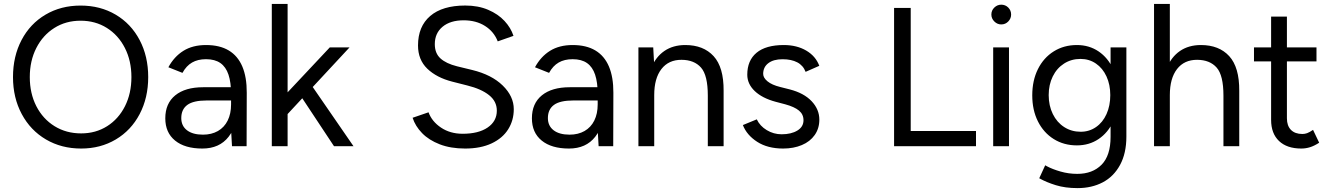

<svg xmlns="http://www.w3.org/2000/svg" viewBox="-20 -740 6728 972"><path d="M45.8 -349.9Q45.8 -454.8 89.1 -537.3Q132.4 -619.8 210.4 -665.8Q288.3 -711.8 388 -711.8Q487.7 -711.8 565.6 -665.8Q643.5 -619.8 686.9 -537.3Q730.3 -454.8 730.3 -349.8Q730.3 -245 687 -162.5Q643.7 -80 566.2 -34Q488.8 12 390.9 12Q291 12 212.7 -34Q134.3 -80 90.1 -162.5Q45.8 -245 45.8 -349.9ZM645.3 -349.8Q645.3 -432.3 612.2 -497.2Q579.2 -562 520.9 -598.6Q462.7 -635.2 388 -635.2Q313.3 -635.2 255.2 -598.5Q197 -561.9 163.9 -497.1Q130.8 -432.3 130.8 -349.8Q130.8 -267.3 163.9 -202.5Q197.1 -137.8 256.2 -101.2Q315.3 -64.7 390.8 -64.7Q464.7 -64.7 522.4 -101.2Q580.2 -137.8 612.8 -202.5Q645.3 -267.3 645.3 -349.8Z M1149.8 -82.2V-263.8Q1149.8 -322.8 1136.7 -362.1Q1123.6 -401.3 1095.7 -420.8Q1067.8 -440.3 1023 -440.3Q981.3 -440.3 952.2 -423.4Q923.1 -406.6 903.7 -371.1L832.4 -399.5Q861.5 -453.3 908.5 -482.7Q955.5 -512 1023 -512Q1092.2 -512 1138 -484.6Q1183.8 -457.2 1206.7 -403.4Q1229.5 -349.7 1229.2 -270.5L1228.4 0H1154.5ZM816.8 -141Q816.8 -216.4 867.3 -257.4Q917.8 -298.4 1008.6 -298.4H1152.2V-231.4H1027.1Q959.1 -231.4 928.4 -208.9Q897.7 -186.3 897.7 -142.1Q897.7 -102.8 926.7 -80.5Q955.7 -58.3 1007.6 -58.3Q1050.9 -58.3 1083.2 -76.7Q1115.4 -95.1 1132.6 -129.7Q1149.8 -164.3 1149.8 -211.2H1183.9Q1183.9 -107.4 1137.4 -47.7Q1090.9 12 1004.4 12Q915.8 12 866.3 -28.4Q816.8 -68.7 816.8 -141Z M1382.7 -215.8 1649.5 -500H1749.5L1434.3 -160.8ZM1356 -720H1436V0H1356ZM1481 -286.7 1533.2 -343 1769.5 0H1670.8Z M2068.8 -143.8 2149.5 -171.5Q2166.2 -125.3 2212.3 -94.2Q2258.5 -63 2321.7 -62.8Q2402.3 -62.7 2448.8 -94.5Q2495.2 -126.3 2495.2 -179.8Q2495.2 -227 2455.9 -258.3Q2416.7 -289.7 2345.7 -307.3L2269 -326.8Q2190.3 -347 2143.2 -392.2Q2096.2 -437.5 2096.2 -509.8Q2096.2 -606.2 2158 -659.1Q2219.8 -712 2335.5 -712Q2400.8 -712 2451.2 -690.4Q2501.7 -668.8 2534 -634Q2566.3 -599.2 2579.5 -558.5L2499.8 -530.5Q2480.5 -580.2 2435.2 -608.7Q2390 -637.2 2327.2 -637.2Q2259.8 -637.2 2220.5 -604.6Q2181.2 -572 2181.2 -516.5Q2181.2 -470.2 2209.9 -444.2Q2238.7 -418.2 2293.3 -404.5L2370.2 -385.8Q2469.2 -361.7 2525.1 -307Q2581 -252.3 2581 -187.2Q2581 -130.8 2552.8 -85.7Q2524.7 -40.5 2469 -14.2Q2413.3 12 2334.7 12Q2261.3 12 2206.2 -9.4Q2151 -30.8 2116.8 -66.1Q2082.5 -101.3 2068.8 -143.8Z M3005.8 -82.2V-263.8Q3005.8 -322.8 2992.7 -362.1Q2979.6 -401.3 2951.7 -420.8Q2923.8 -440.3 2879 -440.3Q2837.3 -440.3 2808.2 -423.4Q2779.1 -406.6 2759.7 -371.1L2688.4 -399.5Q2717.5 -453.3 2764.5 -482.7Q2811.5 -512 2879 -512Q2948.2 -512 2994 -484.6Q3039.8 -457.2 3062.7 -403.4Q3085.5 -349.7 3085.2 -270.5L3084.4 0H3010.5ZM2672.8 -141Q2672.8 -216.4 2723.3 -257.4Q2773.8 -298.4 2864.6 -298.4H3008.2V-231.4H2883.1Q2815.1 -231.4 2784.4 -208.9Q2753.7 -186.3 2753.7 -142.1Q2753.7 -102.8 2782.7 -80.5Q2811.7 -58.3 2863.6 -58.3Q2906.9 -58.3 2939.2 -76.7Q2971.4 -95.1 2988.6 -129.7Q3005.8 -164.3 3005.8 -211.2H3039.9Q3039.9 -107.4 2993.4 -47.7Q2946.9 12 2860.4 12Q2771.8 12 2722.3 -28.4Q2672.8 -68.7 2672.8 -141Z M3212 -500H3287L3292 -408V0H3212ZM3563.3 -256H3643.3V0H3563.3ZM3430.5 -437.2Q3365 -437.5 3328.5 -390.5Q3292 -343.5 3292 -258.5H3253Q3253 -338 3276.1 -394.8Q3299.2 -451.5 3343.2 -481.8Q3387.2 -512 3449.2 -512Q3541.2 -512 3592.7 -455.7Q3644.2 -399.3 3643.3 -280.2V-256H3563.3Q3563.3 -359 3528.9 -397.9Q3494.5 -436.8 3430.5 -437.2Z M3740.8 -106.9 3811.2 -135.8Q3827.2 -101.9 3861.9 -81.1Q3896.6 -60.2 3936.8 -60.2Q3985.7 -60.2 4016.7 -79.1Q4047.7 -98 4047.7 -131.2Q4047.7 -161.2 4024.9 -180.1Q4002.2 -199.1 3955.4 -211.9L3907.2 -224.6Q3838.8 -242.9 3800.9 -279Q3763.1 -315.1 3763.1 -361.8Q3763.1 -433.8 3810 -472.9Q3857 -512 3948 -512Q4013.7 -512 4061.6 -483.9Q4109.5 -455.8 4127.7 -406.8L4058.4 -376.3Q4045.9 -409 4016 -424.5Q3986.1 -440.1 3941.5 -440.1Q3895.7 -440.1 3869.7 -420.2Q3843.6 -400.4 3843.6 -366Q3843.6 -346.1 3865.8 -328Q3887.9 -310 3929.4 -299.7L3978.5 -287.3Q4050.1 -268.8 4089 -227.5Q4127.9 -186.2 4127.9 -134.2Q4127.9 -89.9 4104.5 -56.5Q4081 -23.1 4039.3 -5.6Q3997.7 12 3944.7 12Q3866.4 12 3813.5 -21.9Q3760.6 -55.9 3740.8 -106.9Z M4506.3 -700H4590.5V-76.7H4921V0H4506.3Z M5008 -500H5088V0H5008ZM4998.8 -666.3Q4998.8 -687.3 5013.8 -701.8Q5028.8 -716.3 5048.8 -716.3Q5069.8 -716.3 5084.3 -701.8Q5098.8 -687.3 5098.8 -666.3Q5098.8 -646.3 5084.3 -631.3Q5069.8 -616.3 5048.8 -616.3Q5028.8 -616.3 5013.8 -631.3Q4998.8 -646.3 4998.8 -666.3Z M5243.7 163.8 5241.2 162.3 5271.3 96.8 5280.7 102Q5308.2 116.7 5348.9 128.4Q5389.7 140.2 5433.8 140.2Q5511 140.2 5556.7 93.9Q5602.3 47.7 5602.3 -47V-500H5682.3V-48.3Q5682.3 35.7 5650.4 94.7Q5618.5 153.7 5562.8 183Q5507 212.3 5435.3 212.3Q5372.7 212.3 5325 197.5Q5277.3 182.7 5243.7 163.8ZM5205.8 -257.3Q5205.8 -332.5 5234.5 -390.1Q5263.2 -447.7 5314.5 -479.8Q5365.8 -512 5431.8 -512Q5493.8 -512 5541.5 -479.8Q5589.2 -447.5 5615.7 -389.8Q5642.2 -332 5642.2 -256.7Q5642.2 -182.3 5615.7 -125.2Q5589.2 -68 5541.5 -36Q5493.8 -4 5431.8 -4Q5365.8 -4 5314.5 -36.1Q5263.2 -68.2 5234.5 -125.5Q5205.8 -182.8 5205.8 -257.3ZM5600.8 -258.5Q5600.8 -311.2 5581.7 -352.9Q5562.5 -394.7 5528.2 -418.2Q5494 -441.7 5450 -441.7Q5403.5 -441.7 5366.8 -418.2Q5330 -394.7 5309.5 -352.9Q5289 -311.2 5289 -258.5Q5289 -205.2 5309.9 -162.7Q5330.8 -120.2 5367.7 -96.6Q5404.5 -73 5451 -73Q5494.2 -73 5528.4 -96.6Q5562.7 -120.2 5581.8 -162.6Q5600.8 -205 5600.8 -258.5Z M5822.3 -720H5902.3V0H5822.3ZM6173.7 -256H6253.7V0H6173.7ZM6040.8 -437.2Q5975.3 -437.5 5938.8 -390.5Q5902.3 -343.5 5902.3 -258.5H5863.3Q5863.3 -338 5886.4 -394.8Q5909.5 -451.5 5953.5 -481.8Q5997.5 -512 6059.5 -512Q6151.5 -512 6203 -455.7Q6254.5 -399.3 6253.7 -280.2V-256H6173.7Q6173.7 -359 6139.2 -397.9Q6104.8 -436.8 6040.8 -437.2Z M6415 -133V-656H6495V-141.2Q6495 -103.2 6515.5 -82.4Q6536 -61.7 6573.3 -61.7Q6585.5 -61.7 6597.1 -65.8Q6608.7 -70 6627.3 -82.5L6658.3 -17.5Q6633.3 -1.3 6611.8 5.3Q6590.3 12 6568 12Q6495.2 12 6455.1 -26.1Q6415 -64.2 6415 -133ZM6328.3 -500H6644.7V-429.2H6328.3Z"/></svg>

Font: Oak Sans Light
Style: Regular
Weight: 400
Designer: Erik Kennedy, Walven
Foundry: Erik Kennedy, Walven
Version: Version 1.100;Glyphs 3.1.2 (3151)